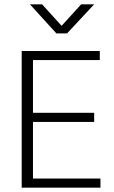

<svg xmlns="http://www.w3.org/2000/svg" viewBox="-20 -865 527 885"><path d="M80 -630H440V-588H132V-345H414V-303H132V-42H443V0H80ZM118 -845H174L264 -746L354 -845H414L289 -711H240Z"/></svg>

Font: Mukta Vaani ExtraLight
Style: Regular
Weight: 275
Designer: Noopur Datye, Girish Dalvi, Yashodeep Gholap, Pallavi Karambelkar
Foundry: Ek Type
Version: Version 2.538;PS 1.000;hotconv 16.6.51;makeotf.lib2.5.65220;